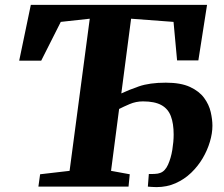

<svg xmlns="http://www.w3.org/2000/svg" viewBox="-20 -763 914 785"><path d="M137 0 144 -50.5 264.5 -64.5 347 -686.5 228.5 -673.5 148.5 -515H58.5L106 -743H826.5L791 -516H704L689.5 -673.5L516 -686.5L476 -381Q504 -394.5 547.8 -409.8Q591.5 -425 658 -425Q719 -425 756.8 -407.5Q794.5 -390 814.5 -362.8Q834.5 -335.5 841.5 -305Q848.5 -274.5 848.5 -249Q848.5 -218 838.2 -183.5Q828 -149 808.8 -116.2Q789.5 -83.5 761.8 -56.8Q734 -30 698.2 -14Q662.5 2 619.5 2Q609.5 2 600.2 1.2Q591 0.5 584.5 0L588.5 -51.5Q595 -51 611 -51.8Q627 -52.5 635 -56Q655 -63 667 -89.8Q679 -116.5 684.5 -150.2Q690 -184 690 -212.5Q690 -258 678.5 -288.2Q667 -318.5 639.5 -333.5Q612 -348.5 564.5 -348.5Q536 -348.5 510.2 -337.5Q484.5 -326.5 467 -317.5L434 -64.5L510.5 -50.5L505.5 0Z"/></svg>

Font: Merriweather 20pt Black
Style: Italic
Weight: 900
Italic angle: -7.8°
Version: Version 2.101